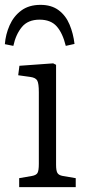

<svg xmlns="http://www.w3.org/2000/svg" viewBox="-28 -771 364 791"><path d="M51 0V-37L103 -46Q121 -49 126.5 -58.5Q132 -68 132 -96V-391Q132 -427 125.5 -439Q119 -451 97 -454L47 -461L52 -500L191 -510L203 -504V-92Q203 -68 208.5 -58.5Q214 -49 231 -46L284 -37V0ZM139 -751Q184 -751 213.5 -729Q243 -707 258.5 -670Q274 -633 279 -590L243 -582Q230 -635 205.5 -662.5Q181 -690 135 -690Q87 -690 62 -659.5Q37 -629 27 -582L-8 -589Q-5 -629 11.5 -666.5Q28 -704 59.5 -727.5Q91 -751 139 -751Z"/></svg>

Font: Literata 12pt Light
Style: Regular
Weight: 300
Designer: Latin by Veronika Burian and Jose Scaglione. Greek by Irene Vlachou. Cyrillic by Vera Evstafieva.
Foundry: TypeTogether
Version: Version 3.002